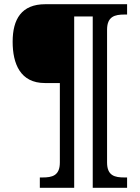

<svg xmlns="http://www.w3.org/2000/svg" viewBox="-20 -780 663 911"><path d="M169 111H332V-702H420V111H583V62H570C525 62 488 54 488 -9V-639C488 -702 525 -711 570 -711H583V-760H195C82 -760 40 -689 40 -582C40 -478 76 -386 193 -386H264V-9C264 54 227 62 182 62H169Z"/></svg>

Font: Noto Serif Sinhala SemiBold
Style: Regular
Weight: 600
Designer: Jelle Bosma - Monotype Design Team
Foundry: Monotype Imaging Inc.
Version: Version 2.007